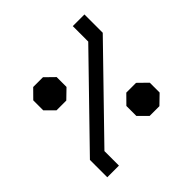

<svg xmlns="http://www.w3.org/2000/svg" viewBox="-165 -803 931 931"><g transform="rotate(-45 300.0 -338.0)"><path d="M115.5 -583.5 70 -537.5V-469L115.5 -423.5H182.5L230 -469.5V-537L182.5 -583.5ZM460 -656.5V-550.5L60 -139V-20H140V-119.5L540 -531V-656.5ZM415.5 -245 370 -199V-130.5L415.5 -85H482.5L530 -131V-198.5L482.5 -245Z"/></g></svg>

Font: Kode Mono
Style: Regular
Weight: 400
Monospace: yes
Designer: Isa Ozler
Foundry: Kadena LLC
Version: Version 1.000;gftools[0.9.28]